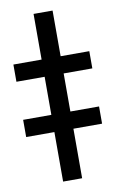

<svg xmlns="http://www.w3.org/2000/svg" viewBox="-121 -769 494 815"><g transform="rotate(-10 125.5 -361.5)"><path d="M165.5 -722.7V0H83.5V-722.7ZM-38.1 -451.7V-525.9H289.1V-451.7ZM-38.1 -213.4V-287.6H289.1V-213.4Z"/></g></svg>

Font: Inter Medium
Style: Regular
Weight: 500
Designer: Rasmus Andersson
Foundry: rsms
Version: Version 4.001;git-9221beed3